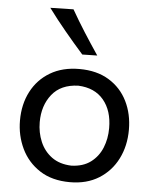

<svg xmlns="http://www.w3.org/2000/svg" viewBox="-57 -874 747 932"><g transform="rotate(5 316.5 -407.5)"><path d="M318.8 11.7Q231 11.7 171.4 -27.1Q111.8 -65.9 81.5 -129.4Q51.3 -192.9 51.3 -266.1Q51.3 -345.2 83.5 -407Q115.7 -468.8 175.3 -504.2Q234.9 -539.6 317.4 -539.6Q402.3 -539.6 461.4 -503.4Q520.5 -467.3 551.3 -405.3Q582 -343.3 582 -266.1Q582 -188 550.3 -125Q518.6 -62 459.5 -25.1Q400.4 11.7 318.8 11.7ZM318.8 -68.8Q376 -70.8 412.8 -98.4Q449.7 -126 467.8 -170.2Q485.8 -214.4 485.8 -266.1Q485.8 -351.1 442.4 -403.1Q398.9 -455.1 318.8 -458.5Q233.9 -455.6 190.7 -401.1Q147.5 -346.7 147.5 -266.1Q147.5 -215.3 166.3 -170.9Q185.1 -126.5 223.1 -98.6Q261.2 -70.8 318.8 -68.8ZM324.7 -610.8Q278.3 -663.1 234.4 -716.1Q190.4 -769 150.4 -823.2L263.2 -825.7Q293.5 -772.5 327.4 -719.2Q361.3 -666 397.5 -612.3Z"/></g></svg>

Font: Pinar-FD Medium
Style: Regular
Weight: 500
Designer: Amin Abedi
Version: Version 3.000